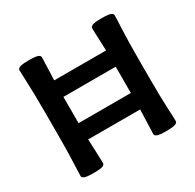

<svg xmlns="http://www.w3.org/2000/svg" viewBox="-146 -811 990 977"><g transform="rotate(-30 349.0 -323.0)"><path d="M198.7 -501H503.4Q502.4 -529.8 501.5 -551.8Q498.5 -613.3 498.5 -633.8Q498.5 -643.6 511.7 -648.9Q524.9 -654.3 564.5 -654.3Q605 -654.3 617.9 -648.9Q630.9 -643.6 630.9 -633.8Q630.9 -613.3 627.7 -551.8Q624.5 -490.2 624.5 -378.9V-267.6Q624.5 -156.2 627.7 -94.7Q630.9 -33.2 630.9 -12.7Q630.9 -2.9 617.9 2.4Q605 7.8 564.5 7.8Q524.9 7.8 511.7 2.4Q498.5 -2.9 498.5 -12.7Q498.5 -33.2 501.5 -94.7Q502.4 -120.1 503.4 -154.3H198.2Q199.2 -120.1 200.7 -94.7Q203.6 -33.2 203.6 -12.7Q203.6 -2.9 190.7 2.4Q177.7 7.8 137.2 7.8Q97.7 7.8 84.5 2.4Q71.3 -2.9 71.3 -12.7Q71.3 -33.2 74.2 -94.7Q77.1 -156.2 77.1 -267.6V-378.9Q77.1 -490.2 74.2 -551.8Q71.3 -613.3 71.3 -633.8Q71.3 -643.6 84.5 -648.9Q97.7 -654.3 137.2 -654.3Q177.7 -654.3 190.7 -648.9Q203.6 -643.6 203.6 -633.8Q203.6 -613.3 200.7 -551.8Q199.2 -529.8 198.7 -501ZM504.4 -404.8H197.3V-250.5H504.4Z"/></g></svg>

Font: Bainsley
Style: Bold
Weight: 700
Designer: Paul James MIller
Foundry: High-Logic / Made with FontCreator
Version: Version 1.411;March 28, 2021;FontCreator 13.0.0.2683 64-bit